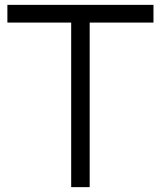

<svg xmlns="http://www.w3.org/2000/svg" viewBox="-20 -770 662 790"><path d="M611.5 -750H10.4V-677.1H272.9V0H349V-677.1H611.5Z"/></svg>

Font: Manrope3
Style: Regular
Weight: 400
Width: 4
Designer: Mikhail Sharanda
Foundry: Mikhail Sharanda
Version: Version 3.000;PS 003.000;hotconv 1.0.88;makeotf.lib2.5.64775